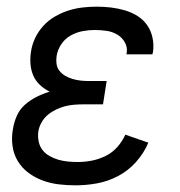

<svg xmlns="http://www.w3.org/2000/svg" viewBox="-20 -548 540 576"><path d="M207 8Q181 8 156 5Q131 2 108 -6.5Q85 -15 65.5 -29.5Q46 -44 33.5 -64.5Q21 -85 17.5 -110.5Q14 -136 19 -162Q22 -181 30.5 -200.5Q39 -220 55 -234Q71 -248 90 -257.5Q109 -267 129 -273Q113 -281 100 -293Q87 -305 80 -321Q73 -337 71.5 -355.5Q70 -374 73 -393Q76 -414 85.5 -434Q95 -454 110 -470.5Q125 -487 145 -498.5Q165 -510 185.5 -516.5Q206 -523 227.5 -525.5Q249 -528 270 -528Q292 -528 313 -525.5Q334 -523 354.5 -517Q375 -511 392.5 -500Q410 -489 421.5 -472.5Q433 -456 437.5 -435Q442 -414 439 -392L437 -385H359L360 -388Q363 -406 354.5 -421Q346 -436 331.5 -444.5Q317 -453 299.5 -455.5Q282 -458 264 -458Q246 -458 227.5 -454.5Q209 -451 192 -441.5Q175 -432 164 -415.5Q153 -399 150 -381Q148 -369 149.5 -357Q151 -345 158 -336Q165 -327 175 -321Q185 -315 196.5 -311.5Q208 -308 220 -306.5Q232 -305 244 -305H300L289 -235H233Q219 -235 204.5 -234Q190 -233 176 -229.5Q162 -226 148.5 -219.5Q135 -213 123.5 -203.5Q112 -194 104.5 -180.5Q97 -167 95 -153Q93 -138 96 -123.5Q99 -109 107.5 -98Q116 -87 128.5 -80Q141 -73 154.5 -69Q168 -65 183 -63.5Q198 -62 213 -62Q234 -62 255 -66Q276 -70 296.5 -80Q317 -90 332 -107Q347 -124 356 -144L425 -120Q412 -89 388.5 -62.5Q365 -36 334.5 -20Q304 -4 271.5 2Q239 8 207 8Z"/></svg>

Font: Iosevka
Style: Italic
Weight: 400
Italic angle: -9°
Monospace: yes
Designer: Belleve Invis
Foundry: Belleve Invis
Version: Version 32.5.0; ttfautohint (v1.8.4)